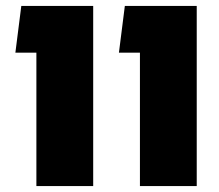

<svg xmlns="http://www.w3.org/2000/svg" viewBox="-20 -629 741 649"><path d="M453 0V-451H382L402 -609H645V0ZM103 0V-451H32L52 -609H295V0Z"/></svg>

Font: Noto Sans Hebrew SemiCondensed Black
Style: Regular
Weight: 900
Width: 4
Designer: Ben Nathan
Foundry: Google LLC
Version: Version 3.001; ttfautohint (v1.8.4.7-5d5b)